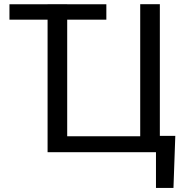

<svg xmlns="http://www.w3.org/2000/svg" viewBox="-20 -731 936 922"><path d="M208.5 -636.7V0H729V171.4H813L821.8 -78.6H747.6V-710.9H653.3V-76.7H302.7V-636.7H490.7V-710.4H302.7V-710.9H208.5V-710.4H25.4V-636.7Z"/></svg>

Font: Roboto1
Style: rg
Weight: 400
Designer: Google
Version: Version 2.137; 2017